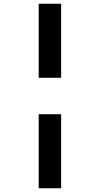

<svg xmlns="http://www.w3.org/2000/svg" viewBox="-20 -781 535 1027"><path d="M187 -365H307V-761H187ZM187 226H307V-170H187Z"/></svg>

Font: Noto Sans SemiCondensed ExtraBold
Style: Italic
Weight: 800
Width: 4
Italic angle: -12°
Designer: Monotype Design Team
Foundry: Monotype Imaging Inc.
Version: Version 2.013